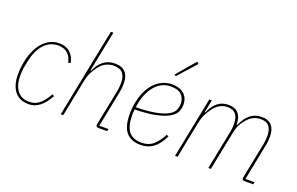

<svg xmlns="http://www.w3.org/2000/svg" viewBox="-92 -1120 2325 1501"><g transform="rotate(20 1071.0 -369.5)"><path d="M206 12Q167 12 138 -2Q109 -16 90 -41.5Q71 -67 61.5 -101Q52 -135 52 -176Q52 -233 63 -288Q73 -337 91.5 -379Q110 -421 137 -452Q164 -483 198.5 -500.5Q233 -518 275 -518Q331 -518 365.5 -486Q400 -454 409 -403L390 -398Q380 -447 350 -473Q320 -499 273 -499Q204 -499 156 -447Q108 -395 89 -302L79 -252Q75 -233 73.5 -212Q72 -191 72 -176Q72 -141 79.5 -110.5Q87 -80 103 -57Q119 -34 144.5 -20.5Q170 -7 206 -7Q258 -7 293.5 -38Q329 -69 359 -124L376 -115Q359 -86 341.5 -62.5Q324 -39 303.5 -22.5Q283 -6 259.5 3Q236 12 206 12Z M621 -740H642L574 -401H580Q604 -458 643 -488Q682 -518 738 -518Q796 -518 825 -486Q854 -454 854 -396Q854 -379 852.5 -359.5Q851 -340 847 -321L787 -19H863L859 0H789Q779 0 772.5 -3.5Q766 -7 766 -15Q766 -21 768 -31L826 -320Q830 -340 831.5 -361Q833 -382 833 -393Q833 -444 809.5 -471.5Q786 -499 735 -499Q700 -499 669 -483.5Q638 -468 613 -434Q596 -411 580 -381Q564 -351 553 -297L494 0H473Z M1141 12Q1060 12 1019.5 -36Q979 -84 979 -187Q979 -213 981.5 -238.5Q984 -264 989 -287Q999 -338 1019 -380.5Q1039 -423 1068 -453.5Q1097 -484 1133.5 -501Q1170 -518 1213 -518Q1276 -518 1312.5 -486Q1349 -454 1349 -397Q1349 -370 1338 -342Q1327 -314 1290.5 -290.5Q1254 -267 1185.5 -251Q1117 -235 1003 -233Q1001 -222 1000.5 -209.5Q1000 -197 1000 -189Q1000 -95 1034 -51Q1068 -7 1141 -7Q1200 -7 1238.5 -40.5Q1277 -74 1307 -133L1324 -125Q1289 -53 1245 -20.5Q1201 12 1141 12ZM1211 -499Q1169 -499 1135.5 -482Q1102 -465 1076.5 -434.5Q1051 -404 1033.5 -362Q1016 -320 1008 -270L1005 -252Q1105 -254 1168 -266Q1231 -278 1266.5 -297.5Q1302 -317 1314.5 -342.5Q1327 -368 1327 -397Q1327 -442 1299 -470.5Q1271 -499 1211 -499ZM1216 -587 1204 -597 1335 -751 1351 -738Z M1424 0 1525 -506H1546L1525 -401H1531Q1555 -458 1592 -488Q1629 -518 1683 -518Q1738 -518 1765.5 -485.5Q1793 -453 1793 -394H1799Q1825 -455 1864 -486.5Q1903 -518 1960 -518Q2015 -518 2042.5 -486Q2070 -454 2070 -396Q2070 -379 2068.5 -359.5Q2067 -340 2063 -321L2003 -19H2079L2075 0H2005Q1995 0 1988.5 -3.5Q1982 -7 1982 -15Q1982 -21 1984 -31L2042 -320Q2046 -340 2047.5 -361Q2049 -382 2049 -393Q2049 -444 2027 -471.5Q2005 -499 1957 -499Q1924 -499 1895 -485Q1866 -471 1840 -438Q1832 -428 1824.5 -418Q1817 -408 1810 -394.5Q1803 -381 1797 -363Q1791 -345 1786 -319L1722 0H1701L1766 -326Q1770 -346 1771 -364Q1772 -382 1772 -393Q1772 -444 1750 -471.5Q1728 -499 1680 -499Q1647 -499 1617.5 -483Q1588 -467 1564 -434Q1547 -411 1531 -381Q1515 -351 1504 -297L1445 0Z"/></g></svg>

Font: IBM Plex Sans Condensed Thin
Style: Italic
Weight: 100
Width: 3
Italic angle: -11°
Designer: Mike Abbink, Paul van der Laan, Pieter van Rosmalen
Foundry: Bold Monday
Version: Version 1.3